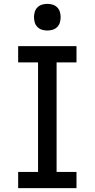

<svg xmlns="http://www.w3.org/2000/svg" viewBox="-20 -974 490 994"><path d="M74 0V-84H177V-651H74V-735H376V-651H273V-84H376V0ZM225 -816Q211 -816 197.5 -820Q184 -824 174 -834Q164 -844 160 -857.5Q156 -871 156 -885Q156 -899 160 -912.5Q164 -926 174 -936Q184 -946 197.5 -950Q211 -954 225 -954Q239 -954 252.5 -950Q266 -946 276 -936Q286 -926 290 -912.5Q294 -899 294 -885Q294 -871 290 -857.5Q286 -844 276 -834Q266 -824 252.5 -820Q239 -816 225 -816Z"/></svg>

Font: Iosevka Etoile Medium
Style: Regular
Weight: 500
Designer: Belleve Invis
Foundry: Belleve Invis
Version: Version 22.1.2; ttfautohint (v1.8.4)